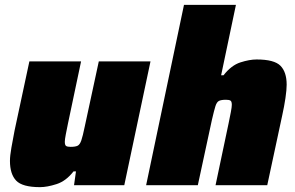

<svg xmlns="http://www.w3.org/2000/svg" viewBox="-20 -763 1216 791"><path d="M145 8Q72 8 46.5 -19Q21 -46 21 -100Q21 -121 27 -155Q33 -189 40 -225L101 -510H314L260 -254Q255 -230 251 -209Q247 -188 247 -179Q247 -165 252.5 -161.5Q258 -158 271 -158Q290 -158 299.5 -162.5Q309 -167 315 -184.5Q321 -202 329 -241L387 -510H600L492 0H285L293 -57H283Q252 -17 213 -4.5Q174 8 145 8Z M582 0 738 -743H952L891 -453H901Q933 -494 970.5 -506Q1008 -518 1037 -518Q1110 -518 1135.5 -492Q1161 -466 1161 -414Q1161 -393 1156 -359Q1151 -325 1143 -289L1081 0H868L922 -256Q927 -280 931 -301Q935 -322 935 -331Q935 -345 929.5 -348.5Q924 -352 911 -352Q892 -352 882.5 -347.5Q873 -343 867.5 -325.5Q862 -308 853 -269L795 0Z"/></svg>

Font: Saira Black
Style: Italic
Weight: 900
Italic angle: -12°
Designer: Hector Gatti with collaboration of the Omnibus-Type team
Foundry: Omnibus-Type
Version: Version 1.100; ttfautohint (v1.8.3)